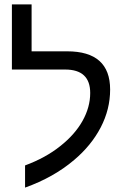

<svg xmlns="http://www.w3.org/2000/svg" viewBox="-20 -833 570 875"><path d="M94.2 -79.1Q188 -113.8 254.4 -167Q321.3 -219.7 356.2 -282.2Q391.1 -344.7 391.1 -409.2Q391.1 -516.1 276.9 -516.1H34.2V-813H124V-599.1H286.1Q481.9 -599.1 481.9 -424.8Q481.9 -335 439 -252.4Q396 -169.9 317.9 -104Q225.1 -24.9 94.2 22Z"/></svg>

Font: Arimo Nerd Font
Style: Regular
Weight: 400
Designer: Steve Matteson
Foundry: Monotype Imaging Inc.
Version: Version 1.33;Nerd Fonts 3.2.1